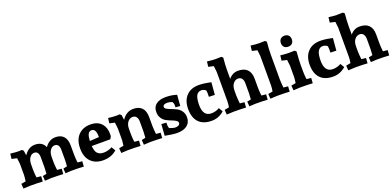

<svg xmlns="http://www.w3.org/2000/svg" viewBox="2 -1680 5332 2610"><g transform="rotate(-20 2667.5 -375.5)"><path d="M380 -503Q488 -503 524 -415Q585 -503 677 -503Q755 -503 795.5 -457.5Q836 -412 836 -325V-193Q836 -171 838 -142Q840 -113 842 -95L845 -77L910 -71L905 5Q839 0 726 0L640 5L635 -65L691 -77Q692 -91 693 -112Q694 -133 695 -146Q696 -159 696 -163V-311Q696 -403 630 -403Q593 -403 566 -366Q539 -329 539 -265V-193Q539 -171 541.5 -142Q544 -113 546 -95L548 -77L613 -71L608 5Q542 0 429 0L343 5L338 -65L394 -77Q395 -91 396 -112Q397 -133 398 -146Q399 -159 399 -163V-311Q399 -403 333 -403Q296 -403 269 -366Q242 -329 242 -265V-193Q242 -171 244 -142Q246 -113 248 -95L251 -77L316 -71L311 5Q245 0 132 0L32 5L27 -65L93 -77Q102 -143 102 -163V-325L92 -412L17 -429L26 -503Q101 -494 143 -494L191 -496L212 -477L222 -407Q286 -503 380 -503Z M1183 -503Q1289 -503 1344 -438.5Q1399 -374 1392 -260L1371 -221H1102Q1107 -145 1137 -113Q1167 -81 1227 -81Q1259 -81 1289.5 -89.5Q1320 -98 1334 -106L1348 -114L1383 -56Q1304 15 1187 15Q1072 15 1007 -52.5Q942 -120 942 -242Q942 -366 1007.5 -434.5Q1073 -503 1183 -503ZM1172 -424Q1136 -424 1120 -390.5Q1104 -357 1101 -294L1234 -302Q1235 -308 1235 -310Q1235 -424 1172 -424Z M1432 -429 1441 -503Q1516 -494 1558 -494L1606 -496L1627 -477L1637 -405Q1703 -503 1803 -503Q1885 -503 1927.5 -457.5Q1970 -412 1970 -325V-193Q1970 -171 1972.5 -142Q1975 -113 1977 -95L1979 -77L2044 -71L2039 5Q1973 0 1860 0L1774 5L1769 -65L1825 -77Q1826 -91 1827 -112Q1828 -133 1829 -146Q1830 -159 1830 -163V-311Q1830 -352 1811.5 -377.5Q1793 -403 1756 -403Q1716 -403 1686.5 -366Q1657 -329 1657 -265V-193Q1657 -171 1659 -142Q1661 -113 1663 -95L1666 -77L1731 -71L1726 5Q1660 0 1547 0L1447 5L1442 -65L1508 -77Q1517 -143 1517 -163V-325L1507 -412Z M2271 -503Q2355 -503 2431 -479L2419 -321L2352 -326V-369Q2352 -379 2338 -407Q2302 -423 2268 -423Q2203 -423 2203 -385Q2203 -365 2229 -350.5Q2255 -336 2291.5 -322.5Q2328 -309 2364.5 -291Q2401 -273 2427 -236Q2453 -199 2453 -146Q2453 -71 2400.5 -30.5Q2348 10 2258 10Q2226 10 2181.5 4Q2137 -2 2109 -8L2081 -13L2093 -178L2164 -173V-128Q2164 -127 2165 -122.5Q2166 -118 2167.5 -112.5Q2169 -107 2170 -102Q2171 -97 2172 -94L2173 -91Q2227 -69 2261 -69Q2288 -69 2306.5 -80.5Q2325 -92 2325 -112Q2325 -133 2300 -148.5Q2275 -164 2240 -177Q2205 -190 2169.5 -208.5Q2134 -227 2109 -264Q2084 -301 2084 -354Q2084 -428 2134 -465.5Q2184 -503 2271 -503Z M2750 -503Q2789 -503 2833.5 -497Q2878 -491 2902 -485L2927 -479L2912 -302L2827 -305L2828 -359Q2826 -385 2824 -398Q2795 -424 2759 -424Q2710 -424 2687 -380.5Q2664 -337 2664 -245Q2664 -82 2784 -82Q2815 -82 2844 -90Q2873 -98 2887 -106L2901 -114L2936 -56Q2856 15 2755 15Q2633 15 2569 -51.5Q2505 -118 2505 -245Q2505 -365 2570.5 -434Q2636 -503 2750 -503Z M2958 -691 2967 -766Q3042 -756 3084 -756L3172 -758L3193 -739Q3183 -632 3183 -557V-435Q3238 -503 3319 -503Q3406 -503 3451 -457.5Q3496 -412 3496 -325V-193Q3496 -171 3498 -142Q3500 -113 3502 -95L3505 -77L3570 -71L3565 5Q3499 0 3386 0L3300 5L3295 -65L3351 -77Q3352 -91 3353 -112Q3354 -133 3355 -146Q3356 -159 3356 -163V-311Q3356 -352 3337.5 -377.5Q3319 -403 3282 -403Q3242 -403 3212.5 -366Q3183 -329 3183 -265V-193Q3183 -171 3185.5 -142Q3188 -113 3190 -95L3192 -77L3257 -71L3252 5Q3186 0 3073 0L2973 5L2968 -65L3034 -77Q3043 -126 3043 -163V-587L3033 -674Z M3589 -691 3598 -766Q3673 -756 3715 -756L3803 -758L3824 -739Q3814 -632 3814 -557V-193Q3814 -171 3816.5 -142Q3819 -113 3821 -95L3823 -77L3888 -71L3883 5Q3817 0 3704 0L3604 5L3599 -65L3665 -77Q3674 -126 3674 -163V-587L3664 -674Z M4222 -71 4217 5Q4151 0 4038 0L3938 5L3933 -65L3999 -77Q4008 -143 4008 -163V-325L3998 -412L3923 -429L3932 -503Q4007 -494 4049 -494L4137 -496L4158 -477Q4148 -345 4148 -295V-193Q4148 -171 4150 -142Q4152 -113 4154 -95L4157 -77ZM4154 -655Q4154 -619 4133.5 -597.5Q4113 -576 4075 -576Q4037 -576 4016.5 -597.5Q3996 -619 3996 -655Q3996 -691 4017 -713Q4038 -735 4075 -735Q4112 -735 4133 -713.5Q4154 -692 4154 -655Z M4508 -503Q4547 -503 4591.5 -497Q4636 -491 4660 -485L4685 -479L4670 -302L4585 -305L4586 -359Q4584 -385 4582 -398Q4553 -424 4517 -424Q4468 -424 4445 -380.5Q4422 -337 4422 -245Q4422 -82 4542 -82Q4573 -82 4602 -90Q4631 -98 4645 -106L4659 -114L4694 -56Q4614 15 4513 15Q4391 15 4327 -51.5Q4263 -118 4263 -245Q4263 -365 4328.5 -434Q4394 -503 4508 -503Z M4716 -691 4725 -766Q4800 -756 4842 -756L4930 -758L4951 -739Q4941 -632 4941 -557V-435Q4996 -503 5077 -503Q5164 -503 5209 -457.5Q5254 -412 5254 -325V-193Q5254 -171 5256 -142Q5258 -113 5260 -95L5263 -77L5328 -71L5323 5Q5257 0 5144 0L5058 5L5053 -65L5109 -77Q5110 -91 5111 -112Q5112 -133 5113 -146Q5114 -159 5114 -163V-311Q5114 -352 5095.5 -377.5Q5077 -403 5040 -403Q5000 -403 4970.5 -366Q4941 -329 4941 -265V-193Q4941 -171 4943.5 -142Q4946 -113 4948 -95L4950 -77L5015 -71L5010 5Q4944 0 4831 0L4731 5L4726 -65L4792 -77Q4801 -126 4801 -163V-587L4791 -674Z"/></g></svg>

Font: Andada
Style: Bold
Weight: 700
Designer: Carolina Giovagnoli
Foundry: Carolina Giovagnoli
Version: Version 1.003